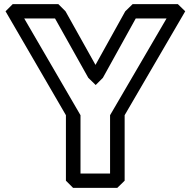

<svg xmlns="http://www.w3.org/2000/svg" viewBox="-20 -880 929 935"><path d="M641 -790H791L516 -319V-35H372V-319L98 -790H248L410 -501L446 -466L481 -501ZM626 -860 590 -825 445 -564 299 -825 264 -860H42L7 -825L301 -319V0L336 35H551L587 0V-319L882 -825L846 -860Z"/></svg>

Font: Hussar Press
Style: Bold
Weight: 700
Foundry: Cannot Into Space Fonts
Version: Version 1.43